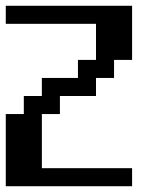

<svg xmlns="http://www.w3.org/2000/svg" viewBox="-20 -645 540 665"><path d="M0 -625H437.5V-437.5H375V-375H312.5V-312.5H187.5V-250H125V-62.5H437.5V0H0V-250H62.5V-312.5H125V-375H250V-437.5H312.5V-562.5H0Z"/></svg>

Font: NeoDunggeunmo Code
Style: Regular
Weight: 400
Monospace: yes
Version: Version 1.600